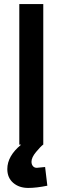

<svg xmlns="http://www.w3.org/2000/svg" viewBox="-20 -712 308 945"><path d="M75 0V-692H193V0H192Q180 9 157.5 36Q135 63 135 84Q135 97 142 105.5Q149 114 161 114L202 110L213 202Q159 213 119 213Q74 213 45 188Q16 163 16 120Q16 56 84 0Z"/></svg>

Font: TitilliumText22L Rg
Style: Bold
Weight: 700
Designer: Campivisivi
Foundry: Campivisivi
Version: 1.000